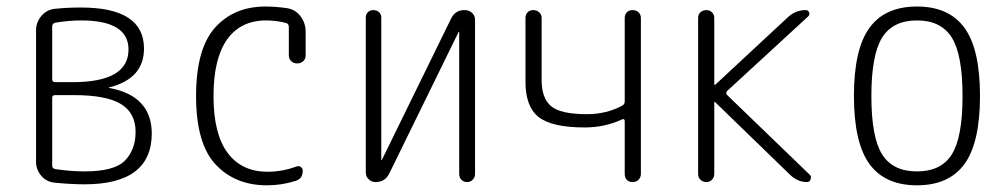

<svg xmlns="http://www.w3.org/2000/svg" viewBox="-20 -550 3040 580"><path d="M137.7 -254.9V-48.8Q137.7 -41 147.5 -39.1Q196.3 -32.2 235.4 -32.2Q326.2 -32.2 357.9 -65.4Q389.6 -98.6 389.6 -151.4Q389.6 -209 345.2 -235.8Q300.8 -262.7 203.1 -262.7H147.5Q137.7 -262.7 137.7 -254.9ZM137.7 -470.7V-310.5Q137.7 -301.8 147.5 -301.8H199.2Q368.2 -301.8 368.2 -400.4Q368.2 -488.3 224.6 -488.3Q189.5 -488.3 146.5 -481.4Q137.7 -478.5 137.7 -470.7ZM146.5 2Q121.1 0 105 -18.6Q88.9 -37.1 88.9 -61.5V-458Q88.9 -483.4 105.5 -502.4Q122.1 -521.5 146.5 -523.4Q182.6 -527.3 224.6 -527.3Q415 -527.3 415 -403.3Q415 -312.5 310.5 -286.1Q308.6 -286.1 308.6 -285.2Q308.6 -284.2 310.5 -284.2Q437.5 -260.7 438.5 -147.5Q438.5 6.8 235.4 6.8Q196.3 6.8 146.5 2Z M786.1 9.8Q690.4 9.8 631.3 -53.2Q572.3 -116.2 572.3 -259.8Q572.3 -402.3 629.4 -466.3Q686.5 -530.3 782.2 -530.3Q812.5 -530.3 846.7 -525.4Q872.1 -521.5 887.7 -501Q903.3 -480.5 903.3 -454.1V-381.8Q903.3 -372.1 896 -365.2Q888.7 -358.4 877.9 -358.4Q867.2 -358.4 859.9 -365.2Q852.5 -372.1 852.5 -381.8V-468.8Q852.5 -477.5 844.7 -480.5Q814.5 -488.3 784.2 -488.3Q707 -488.3 666 -430.7Q625 -373 625 -259.8Q625 -145.5 667.5 -88.4Q710 -31.2 788.1 -31.2Q833 -31.2 875 -46.9Q881.8 -49.8 888.2 -45.9Q894.5 -42 894.5 -34.2Q894.5 -10.7 874 -3.9Q832 9.8 786.1 9.8Z M1114.3 0Q1102.5 0 1093.8 -8.3Q1085 -16.6 1085 -29.3V-497.1Q1085 -506.8 1091.3 -513.2Q1097.7 -519.5 1107.9 -519.5Q1118.2 -519.5 1125 -513.2Q1131.8 -506.8 1131.8 -497.1V-67.4Q1131.8 -66.4 1132.8 -66.4Q1133.8 -66.4 1133.8 -67.4L1342.8 -494.1Q1355.5 -520.5 1384.8 -519.5Q1396.5 -519.5 1405.8 -511.2Q1415 -502.9 1415 -491.2V-24.4Q1415 -14.6 1408.2 -7.3Q1401.4 0 1391.1 0Q1380.9 0 1374 -6.8Q1367.2 -13.7 1367.2 -24.4V-453.1Q1367.2 -454.1 1366.2 -454.1Q1365.2 -454.1 1365.2 -453.1L1156.2 -26.4Q1143.6 0 1114.3 0Z M1746.1 -165Q1647.5 -165 1607.4 -196.3Q1567.4 -227.5 1567.4 -302.7V-496.1Q1567.4 -505.9 1573.7 -512.7Q1580.1 -519.5 1590.8 -519.5Q1601.6 -519.5 1608.9 -512.7Q1616.2 -505.9 1616.2 -496.1V-307.6Q1616.2 -253.9 1644.5 -229.5Q1672.9 -205.1 1752.9 -205.1Q1812.5 -205.1 1860.4 -231.4Q1867.2 -235.4 1867.2 -244.1V-496.1Q1867.2 -505.9 1873.5 -512.7Q1879.9 -519.5 1891.1 -519.5Q1902.3 -519.5 1909.2 -512.7Q1916 -505.9 1916 -496.1V-24.4Q1916 -14.6 1909.2 -7.3Q1902.3 0 1891.1 0Q1879.9 0 1873.5 -6.8Q1867.2 -13.7 1867.2 -24.4V-183.6Q1867.2 -192.4 1859.4 -189.5Q1807.6 -165 1746.1 -165Z M2114.3 0Q2103.5 0 2096.2 -6.8Q2088.9 -13.7 2088.9 -24.4V-496.1Q2088.9 -505.9 2095.7 -512.7Q2102.5 -519.5 2114.3 -519.5Q2124 -519.5 2130.9 -512.7Q2137.7 -505.9 2137.7 -496.1V-294.9Q2137.7 -293.9 2138.7 -293.9H2140.6L2362.3 -500Q2384.8 -519.5 2414.1 -519.5Q2421.9 -519.5 2424.3 -512.2Q2426.8 -504.9 2420.9 -500L2176.8 -275.4Q2170.9 -269.5 2176.8 -262.7L2426.8 -21.5Q2431.6 -16.6 2428.7 -8.3Q2425.8 0 2418 0Q2389.6 0 2367.2 -21.5L2140.6 -241.2Q2139.6 -242.2 2138.7 -242.2Q2137.7 -242.2 2137.7 -241.2V-24.4Q2137.7 -14.6 2130.9 -7.3Q2124 0 2114.3 0Z M2855.5 -436Q2823.2 -488.3 2750 -488.3Q2676.8 -488.3 2644.5 -436Q2612.3 -383.8 2612.3 -259.8Q2612.3 -135.7 2644.5 -84Q2676.8 -32.2 2750 -32.2Q2823.2 -32.2 2855.5 -84Q2887.7 -135.7 2887.7 -259.8Q2887.7 -383.8 2855.5 -436ZM2893.6 -54.7Q2846.7 9.8 2750 9.8Q2653.3 9.8 2606.4 -54.7Q2559.6 -119.1 2559.6 -260.3Q2559.6 -401.4 2606.4 -465.8Q2653.3 -530.3 2750 -530.3Q2846.7 -530.3 2893.6 -465.8Q2940.4 -401.4 2940.4 -260.3Q2940.4 -119.1 2893.6 -54.7Z"/></svg>

Font: Rounded Mgen+ 1mn light
Style: Regular
Weight: 200
Designer: [Source Han Sans]
Ryoko NISHIZUKA  (kana & ideographs); Paul D. Hunt (Latin, Greek & Cyrillic); Wenlong ZHANG  (bopomofo
Version: Version 1.059.20150602